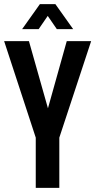

<svg xmlns="http://www.w3.org/2000/svg" viewBox="-21 -909 461 929"><path d="M152 0V-243L-1 -710H119L211 -385L302 -710H420L266 -243V0ZM86 -768 172 -889H247L333 -768H254L210 -832L166 -768Z"/></svg>

Font: Special Gothic Condensed Medium
Style: Regular
Weight: 500
Width: 3
Designer: Alistair McCready
Foundry: Monolith
Version: Version 1.000; ttfautohint (v1.8.4.7-5d5b)